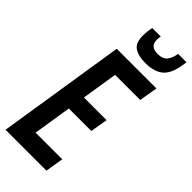

<svg xmlns="http://www.w3.org/2000/svg" viewBox="-293 -947 989 989"><g transform="rotate(45 201.5 -452.5)"><path d="M-5 0 105 -700H394L377 -599H194L163 -403H328L312 -308H148L115 -99H309L293 0ZM260 -752Q210 -752 181 -771Q152 -790 152 -843Q152 -873 159 -905H221Q219 -897 218.5 -891Q218 -885 218 -878Q218 -830 273 -830Q310 -830 326 -850.5Q342 -871 347 -905H408Q399 -819 364.5 -785.5Q330 -752 260 -752Z"/></g></svg>

Font: Georama Condensed SemiBold
Style: Italic
Weight: 600
Width: 3
Italic angle: -9°
Designer: Jean-Baptiste Levee
Foundry: Production Type
Version: Version 1.000